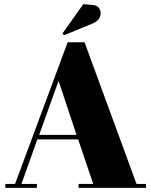

<svg xmlns="http://www.w3.org/2000/svg" viewBox="-20 -911 734 931"><path d="M432 -19 359 -235H161L84 -19H159V0H6V-19H53L308 -706H390L642 -19H688V0H361V-19ZM264 -519 170 -257H351ZM426 -887Q448 -886 458 -874.5Q468 -863 468 -848Q468 -813 429 -797L290 -740L283 -749L384 -891Z"/></svg>

Font: SVN-Abril Fatface
Style: Regular
Weight: 400
Designer: Veronika Burian, Jos? Scaglione
Foundry: TypeTogether
Version: Version 1.001